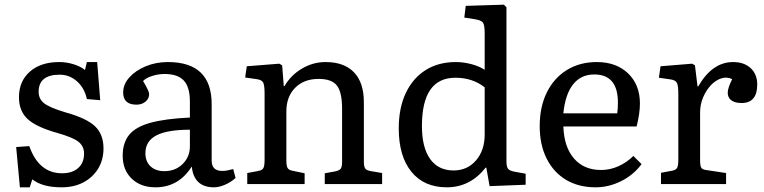

<svg xmlns="http://www.w3.org/2000/svg" viewBox="-20 -786 3261 820"><path d="M65 14 49 -158 105 -162Q146 -46 245 -46Q289 -46 314 -68.5Q339 -91 339 -130Q339 -162 314.5 -181Q290 -200 222 -219Q134 -244 97.5 -278Q61 -312 61 -371Q61 -439 107.5 -480Q154 -521 233 -521Q264 -521 294.5 -511.5Q325 -502 343 -487L351 -521H395L408 -358L351 -363Q341 -410 309 -438.5Q277 -467 235 -467Q145 -467 145 -394Q145 -363 169 -344.5Q193 -326 260 -306Q350 -281 386 -246.5Q422 -212 422 -152Q422 -103 399 -65.5Q376 -28 336 -7Q296 14 243 14Q161 14 118 -20L107 14Z M644 14Q581 14 542.5 -23Q504 -60 504 -121Q504 -176 531.5 -210Q559 -244 622 -261.5Q685 -279 791 -284V-352Q791 -414 765 -442Q739 -470 683 -470Q656 -470 629.5 -461.5Q603 -453 591 -440Q617 -397 617 -384Q617 -365 601.5 -352Q586 -339 563 -339Q506 -339 506 -391Q506 -426 532.5 -455.5Q559 -485 602.5 -503Q646 -521 697 -521Q884 -521 884 -341V-100Q884 -56 929 -56Q940 -56 951 -58Q962 -60 976 -64L986 -26Q968 -9 942 2.5Q916 14 894 14Q808 14 799 -75Q743 14 644 14ZM682 -55Q729 -55 760 -85.5Q791 -116 791 -161V-232Q694 -232 647.5 -207.5Q601 -183 601 -132Q601 -96 623 -75.5Q645 -55 682 -55Z M1036 0V-47L1084 -56Q1100 -59 1105 -68.5Q1110 -78 1110 -104V-386Q1110 -422 1104 -433.5Q1098 -445 1076 -448L1027 -455L1034 -503L1173 -514L1185 -507L1192 -418H1195Q1222 -465 1269.5 -493Q1317 -521 1370 -521Q1450 -521 1492 -477Q1534 -433 1534 -350V-96Q1534 -74 1540 -66Q1546 -58 1565 -55L1612 -47V0H1367V-46L1411 -54Q1430 -58 1435.5 -66Q1441 -74 1441 -96V-321Q1441 -392 1419 -420.5Q1397 -449 1341 -449Q1278 -449 1240.5 -411Q1203 -373 1203 -310V-100Q1203 -78 1208 -69Q1213 -60 1228 -57L1281 -46V0Z M1888 14Q1791 14 1737 -52.5Q1683 -119 1683 -238Q1683 -325 1713 -388.5Q1743 -452 1797.5 -486.5Q1852 -521 1927 -521Q1960 -521 1993.5 -512Q2027 -503 2050 -488V-644Q2050 -679 2042.5 -689.5Q2035 -700 2007 -704L1963 -711L1969 -761L2132 -766L2143 -755V-98Q2143 -74 2149.5 -65.5Q2156 -57 2176 -53L2225 -44V3L2071 9L2057 -70H2054Q1988 14 1888 14ZM1917 -58Q1976 -58 2013 -101Q2050 -144 2050 -212V-413Q1998 -454 1925 -454Q1782 -454 1782 -248Q1782 -156 1817 -107Q1852 -58 1917 -58Z M2524 14Q2451 14 2397.5 -18Q2344 -50 2314.5 -109Q2285 -168 2285 -247Q2285 -330 2315.5 -391.5Q2346 -453 2401 -487Q2456 -521 2529 -521Q2612 -521 2662.5 -472.5Q2713 -424 2713 -344Q2713 -302 2699 -246H2386Q2389 -158 2431.5 -109Q2474 -60 2547 -60Q2585 -60 2621 -76Q2657 -92 2685 -120L2720 -85Q2686 -39 2633 -12.5Q2580 14 2524 14ZM2386 -302H2616Q2619 -322 2619 -348Q2619 -468 2518 -468Q2461 -468 2427.5 -425.5Q2394 -383 2386 -302Z M2803 0V-48L2851 -57Q2867 -60 2872 -69.5Q2877 -79 2877 -105V-385Q2877 -420 2871 -432Q2865 -444 2843 -447L2794 -454L2801 -503L2936 -514L2948 -507L2959 -417H2962Q3022 -521 3111 -521Q3158 -521 3186 -495Q3214 -469 3214 -425Q3214 -346 3147 -346Q3119 -346 3103.5 -357.5Q3088 -369 3088 -390Q3088 -410 3107 -448Q3085 -459 3061 -451.5Q3037 -444 3016.5 -422.5Q2996 -401 2983 -370.5Q2970 -340 2970 -306V-103Q2970 -79 2974.5 -70.5Q2979 -62 2995 -60L3081 -47V0Z"/></svg>

Font: Text Regular
Style: Regular
Weight: 400
Designer: Latin by Veronika Burian and Jose Scaglione. Greek by Irene Vlachou. Cyrillic by Vera Evstafieva.
Foundry: TypeTogether
Version: Version 3.002